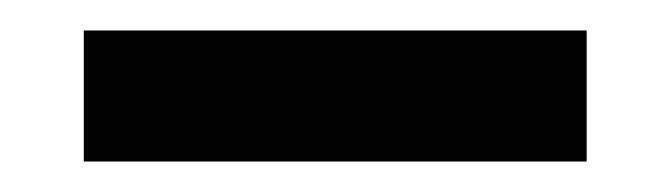

<svg xmlns="http://www.w3.org/2000/svg" viewBox="-20 -703 440 126"><path d="M35 -597V-683H365V-597Z"/></svg>

Font: Overpass Light
Style: Bold
Weight: 600
Designer: Delve Withrington, Thomas Jockin
Foundry: Delve Fonts
Version: Version 3.000;DELV;Overpass